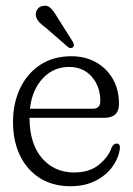

<svg xmlns="http://www.w3.org/2000/svg" viewBox="-20 -634 459 664"><path d="M391.5 -275Q391.5 -226.5 340.5 -226.5H82Q82.5 -136 125.5 -86.8Q168.5 -37.5 236.5 -37.5Q289 -37.5 322 -64.2Q355 -91 366.5 -124.5Q373 -137.5 383 -137.5Q396.5 -137.5 394.5 -120Q390 -86.5 368.2 -56.8Q346.5 -27 309.8 -8.5Q273 10 224 10Q162.5 10 117.8 -18.2Q73 -46.5 49 -96.5Q25 -146.5 25 -212Q25 -277 49.5 -328.5Q74 -380 119.2 -409.8Q164.5 -439.5 227 -439.5Q274.5 -439.5 311.8 -418.8Q349 -398 370.2 -361Q391.5 -324 391.5 -275ZM219 -402.5Q165 -402.5 128 -363Q91 -323.5 83.5 -258H300Q327 -258 327 -284Q327 -334.5 297.5 -368.5Q268 -402.5 219 -402.5ZM179 -573 231.5 -490Q234 -485 235.2 -480Q236.5 -475 232.5 -471Q225.5 -464 215.5 -471L139 -537.5Q124 -548 115.2 -557.8Q106.5 -567.5 104 -579.5Q102.5 -591.5 109 -601.5Q115.5 -611.5 128.5 -613.5Q144.5 -617 155.5 -605.8Q166.5 -594.5 179 -573Z"/></svg>

Font: Fraunces 144pt S100 Light
Style: Regular
Weight: 300
Version: Version 1.000; ttfautohint (v1.8.3)